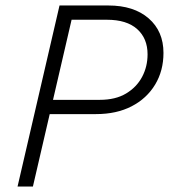

<svg xmlns="http://www.w3.org/2000/svg" viewBox="-20 -680 619 700"><path d="M44 0 197 -660H375Q468 -660 522 -613Q576 -566 576 -487Q576 -422 545.5 -371.5Q515 -321 460 -292.5Q405 -264 330 -264H138L149 -316H344Q401 -316 439.5 -339Q478 -362 498 -399.5Q518 -437 518 -482Q518 -540 480 -574Q442 -608 370 -608H241L100 0Z"/></svg>

Font: Kantumruy Pro Light
Style: Italic
Weight: 300
Italic angle: -13°
Version: Version 1.002